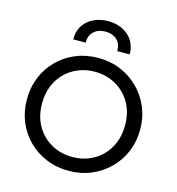

<svg xmlns="http://www.w3.org/2000/svg" viewBox="-136 -1069 1105 1200"><g transform="rotate(15 417.0 -469.0)"><path d="M417 15Q338.5 15 271.8 -12.8Q205 -40.5 155.2 -90Q105.5 -139.5 78 -206Q50.5 -272.5 50.5 -350Q50.5 -428 78 -494.5Q105.5 -561 155.2 -610.5Q205 -660 271.8 -687.5Q338.5 -715 417 -715Q495 -715 561.5 -687Q628 -659 678 -609Q728 -559 755.8 -492.8Q783.5 -426.5 783.5 -350Q783.5 -272.5 755.8 -206Q728 -139.5 678 -90Q628 -40.5 561.5 -12.8Q495 15 417 15ZM417 -74.5Q473.5 -74.5 522.2 -94Q571 -113.5 607.5 -149.8Q644 -186 664.8 -237Q685.5 -288 685.5 -350Q685.5 -433.5 649.8 -495.5Q614 -557.5 553 -591.8Q492 -626 417 -626Q360.5 -626 311.8 -606.2Q263 -586.5 226.2 -550.2Q189.5 -514 169 -463.2Q148.5 -412.5 148.5 -350Q148.5 -267 184.2 -205Q220 -143 281 -108.8Q342 -74.5 417 -74.5ZM233.5 -786.5Q232 -836.5 255.5 -873.8Q279 -911 321 -932Q363 -953 417 -953Q470.5 -953 512 -931.5Q553.5 -910 576.5 -872.2Q599.5 -834.5 598.5 -786.5H517.5Q520 -831 492 -858.2Q464 -885.5 417 -885.5Q369 -885.5 340.5 -858.2Q312 -831 314 -786.5Z"/></g></svg>

Font: Geologica Roman Light
Style: Regular
Weight: 300
Designer: Sindre Bremnes, Frode Helland
Foundry: Monokrom Skriftforlag AS
Version: Version 1.010;gftools[0.9.28]